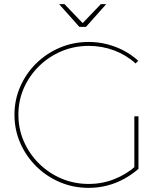

<svg xmlns="http://www.w3.org/2000/svg" viewBox="-20 -906 800 929"><path d="M636 -599Q591 -640 532.5 -662Q474 -684 409 -684Q339 -684 277.5 -658Q216 -632 169 -586Q122 -540 95.5 -480Q69 -420 69 -351Q69 -282 95.5 -221.5Q122 -161 169 -114.5Q216 -68 277.5 -42Q339 -16 409 -16Q474 -16 532.5 -39Q591 -62 636 -102L650 -89Q618 -61 579.5 -40Q541 -19 498 -8Q455 3 409 3Q335 3 270 -24.5Q205 -52 155.5 -101Q106 -150 78 -214Q50 -278 50 -351Q50 -423 78 -487Q106 -551 155.5 -599.5Q205 -648 270 -675.5Q335 -703 409 -703Q455 -703 498 -692Q541 -681 579 -661Q617 -641 649 -612ZM630 -343H650V-89H630ZM396 -776H364L266 -886H292L386 -788H374L468 -886H494Z"/></svg>

Font: Alexandria Thin
Style: Regular
Weight: 250
Designer: Mohamed Gaber
Foundry: Kief Type Foundry
Version: Version 5.100